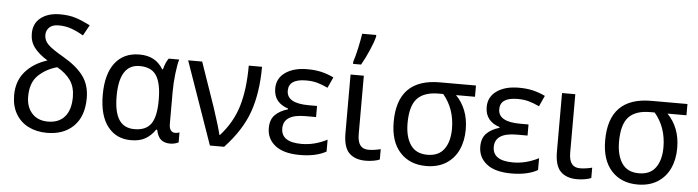

<svg xmlns="http://www.w3.org/2000/svg" viewBox="-49 -1017 4507 1240"><g transform="rotate(5 2204.5 -397.5)"><path d="M497 -706 459 -637Q418 -661 380 -674.5Q342 -688 298 -688Q258 -688 237.5 -668.5Q217 -649 217 -619Q217 -584 243.5 -557.5Q270 -531 343 -489Q433 -437 476 -378.5Q519 -320 519 -236Q519 -118 455 -54Q391 10 282 10Q214 10 161.5 -16.5Q109 -43 79.5 -93.5Q50 -144 50 -214Q50 -306 103 -367Q156 -428 245 -456Q188 -491 158.5 -529.5Q129 -568 129 -620Q129 -687 176.5 -723.5Q224 -760 301 -760Q359 -760 402.5 -746Q446 -732 497 -706ZM141 -213Q141 -146 178.5 -104.5Q216 -63 282 -63Q353 -63 391 -107.5Q429 -152 429 -235Q429 -299 399.5 -342Q370 -385 312 -418Q241 -399 191 -351.5Q141 -304 141 -213Z M620 -266Q620 -401 676 -473.5Q732 -546 834 -546Q888 -546 925.5 -525.5Q963 -505 988 -464H993Q1005 -511 1024 -536H1092Q1082 -503 1075 -441.5Q1068 -380 1068 -326V-118Q1068 -89 1078.5 -75.5Q1089 -62 1107 -62Q1120 -62 1135 -67V-3Q1127 2 1111.5 6Q1096 10 1081 10Q1044 10 1021.5 -8.5Q999 -27 990 -72H983Q958 -34 921 -12Q884 10 826 10Q731 10 675.5 -61Q620 -132 620 -266ZM983 -261V-267Q983 -371 951 -421.5Q919 -472 842 -472Q710 -472 710 -265Q710 -163 742.5 -113Q775 -63 843 -63Q918 -63 950.5 -110Q983 -157 983 -261Z M1241 -536 1341 -247Q1381 -126 1393 -74H1397Q1478 -164 1510.5 -273.5Q1543 -383 1543 -536H1629Q1629 -369 1585.5 -244Q1542 -119 1430 0H1338L1150 -536Z M2005 -243H1935Q1794 -243 1794 -151Q1794 -62 1927 -62Q2010 -62 2092 -104V-27Q2026 10 1922 10Q1816 10 1761.5 -33Q1707 -76 1707 -146Q1707 -201 1737.5 -231.5Q1768 -262 1820 -277V-282Q1775 -296 1750.5 -326.5Q1726 -357 1726 -404Q1726 -470 1780 -508Q1834 -546 1922 -546Q1974 -546 2014 -536.5Q2054 -527 2094 -508L2062 -438Q2026 -455 1994 -464Q1962 -473 1921 -473Q1808 -473 1808 -397Q1808 -315 1951 -315H2005Z M2289 -158Q2289 -109 2306.5 -85.5Q2324 -62 2361 -62Q2380 -62 2402.5 -65.5Q2425 -69 2439 -73V-6Q2425 1 2399 5.5Q2373 10 2348 10Q2279 10 2241 -27.5Q2203 -65 2203 -157V-536H2289ZM2213 -620Q2225 -655 2236.5 -708Q2248 -761 2255 -805H2346V-794Q2338 -760 2313.5 -703.5Q2289 -647 2265 -606H2213Z M2740 10Q2633 10 2570 -59.5Q2507 -129 2507 -256Q2507 -536 2782 -536H3016V-463H2893Q2932 -424 2953.5 -369.5Q2975 -315 2975 -246Q2975 -172 2948 -114Q2921 -56 2868 -23Q2815 10 2740 10ZM2742 -63Q2815 -63 2850.5 -112Q2886 -161 2886 -244Q2886 -373 2810 -463H2781Q2686 -463 2641.5 -415Q2597 -367 2597 -256Q2597 -167 2632.5 -115Q2668 -63 2742 -63Z M3376 -243H3306Q3165 -243 3165 -151Q3165 -62 3298 -62Q3381 -62 3463 -104V-27Q3397 10 3293 10Q3187 10 3132.5 -33Q3078 -76 3078 -146Q3078 -201 3108.5 -231.5Q3139 -262 3191 -277V-282Q3146 -296 3121.5 -326.5Q3097 -357 3097 -404Q3097 -470 3151 -508Q3205 -546 3293 -546Q3345 -546 3385 -536.5Q3425 -527 3465 -508L3433 -438Q3397 -455 3365 -464Q3333 -473 3292 -473Q3179 -473 3179 -397Q3179 -315 3322 -315H3376Z M3660 -158Q3660 -109 3677.5 -85.5Q3695 -62 3732 -62Q3751 -62 3773.5 -65.5Q3796 -69 3810 -73V-6Q3796 1 3770 5.5Q3744 10 3719 10Q3650 10 3612 -27.5Q3574 -65 3574 -157V-536H3660Z M4111 10Q4004 10 3941 -59.5Q3878 -129 3878 -256Q3878 -536 4153 -536H4387V-463H4264Q4303 -424 4324.5 -369.5Q4346 -315 4346 -246Q4346 -172 4319 -114Q4292 -56 4239 -23Q4186 10 4111 10ZM4113 -63Q4186 -63 4221.5 -112Q4257 -161 4257 -244Q4257 -373 4181 -463H4152Q4057 -463 4012.5 -415Q3968 -367 3968 -256Q3968 -167 4003.5 -115Q4039 -63 4113 -63Z"/></g></svg>

Font: Noto Sans Display
Style: Regular
Weight: 400
Designer: Monotype Design team
Foundry: Monotype Imaging Inc.
Version: Version 1.000